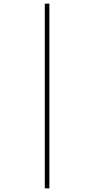

<svg xmlns="http://www.w3.org/2000/svg" viewBox="-20 -782 517 1050"><path d="M225 -762H250V248H225Z"/></svg>

Font: Noto Sans Khmer UI SemiCondensed Thin
Style: Regular
Weight: 100
Width: 4
Designer: Danh Hong and the Monotype Design Team
Foundry: Monotype Imaging Inc.
Version: Version 2.002; ttfautohint (v1.8.4.7-5d5b)